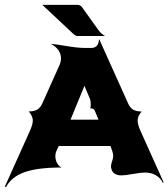

<svg xmlns="http://www.w3.org/2000/svg" viewBox="-50 -684 688 784"><path d="M123 -664.1H268.6Q272.7 -664.1 277.7 -661.1Q282.7 -658.2 285.2 -654.3L350.1 -563.7Q362.1 -546.1 378.9 -537.1H264.6Q258.5 -537.1 248 -546.9ZM-30.3 78.1 72.5 -150.4Q84 -176.3 84 -191.9Q84 -209.7 67.4 -229Q90.1 -229 102.4 -236.7Q114.7 -244.4 122.1 -260.3L192.1 -416.3Q199 -431.4 199 -445.6Q199 -465.1 187.4 -480.6Q175.8 -496.1 157 -504.9Q173.8 -504.2 220.3 -496.2Q266.8 -488.3 294.9 -488.3H323.2Q337.6 -488.3 345.7 -497.3Q353.8 -506.3 353.8 -521.7L355.7 -522.7L473.9 -260Q481.2 -244.1 493.4 -236.5Q505.6 -228.8 528.3 -228.8Q512 -209.7 512 -191.7Q512 -176 523.4 -150.1L618.2 60.5L615.2 62.5Q592.8 20.5 541 20.5Q525.6 20.5 492.9 26.4Q460.2 32.2 445.3 32.2Q433.8 32.2 425.4 28.8Q417 25.4 413 21.1Q408.9 16.8 406.5 10.7Q404.1 4.6 403.7 1.1Q403.3 -2.4 403.3 -5.9Q403.3 -12.9 407.7 -25.5Q412.1 -38.1 412.1 -46.9Q412.1 -57.1 408.2 -67.9L401.1 -87.9H189.7L179.7 -65.9Q176 -57.4 176 -46.6Q176 -32.2 182.6 -19Q189.2 -5.9 201.2 0Q103 0 49.4 19.4Q-4.2 38.8 -25.4 80.1ZM238 -195.3H352.3L336.9 -232.4Q334.7 -237.8 330.8 -239.4Q326.9 -241 318.6 -241.5Q320.6 -248.5 320.6 -258.3Q320.6 -272.7 316.4 -282.2L294.9 -333.5Z"/></svg>

Font: Agreloy
Style: Medium
Weight: 400
Designer: gluk
Foundry: gluk
Version: Version 0.27